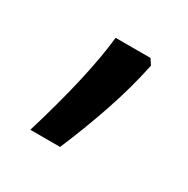

<svg xmlns="http://www.w3.org/2000/svg" viewBox="-70 -879 351 358"><g transform="rotate(30 105.5 -700.0)"><path d="M161 -814 169 -802Q158 -749 139.5 -694.5Q121 -640 98 -586H34Q77 -728 86 -814Z"/></g></svg>

Font: Noto Sans Armenian
Style: Regular
Weight: 400
Designer: Monotype Design Team
Foundry: Monotype Imaging Inc.
Version: Version 2.040;GOOG;noto-fonts:20170220:a8a215d2e889